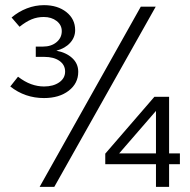

<svg xmlns="http://www.w3.org/2000/svg" viewBox="-20 -726 737 746"><path d="M586 0V-88H389V-129L580 -350H637V-130H679V-88H637V0ZM443 -130H586V-295ZM151 -345Q77 -345 20 -390L50 -428Q76 -408 101 -399Q126 -390 151 -390Q187 -390 210 -406Q233 -422 233 -448Q233 -474 211 -489.5Q189 -505 152 -505H119V-545H147Q179 -545 199.5 -562Q220 -579 220 -605Q220 -629 200 -644.5Q180 -660 150 -660Q125 -660 103 -651Q81 -642 56 -622L25 -658Q52 -681 84.5 -693.5Q117 -706 151 -706Q204 -706 238 -679Q272 -652 272 -609Q272 -581 252.5 -559.5Q233 -538 199 -529Q237 -522 260.5 -500.5Q284 -479 284 -447Q284 -402 247 -373.5Q210 -345 151 -345ZM134 0 527 -700H585L191 0Z"/></svg>

Font: Red Hat Text VF
Style: Regular
Weight: 300
Designer: Pentagram, MCKL
Foundry: Pentagram, MCKL
Version: Version 1.023